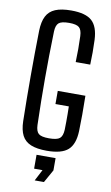

<svg xmlns="http://www.w3.org/2000/svg" viewBox="-106 -859 636 1098"><g transform="rotate(10 212.0 -310.5)"><path d="M216.3 7.2Q158.9 7.2 123.7 -7.3Q88.4 -21.8 72.1 -53.3Q55.8 -84.8 54.5 -135.8Q53 -201.2 52.5 -267.1Q51.9 -332.9 51.9 -399.1Q51.9 -465.2 52.5 -530.9Q53 -596.7 54.5 -661.4Q55.9 -713.7 72.2 -745.7Q88.5 -777.8 123.6 -792.5Q158.6 -807.2 215.9 -807.2Q299.8 -807.2 336.2 -774.3Q372.6 -741.3 375.9 -664.8Q377.4 -627.5 377.4 -593.2Q377.4 -558.9 375.9 -521.1H291.5Q293 -562.4 293 -596.6Q293 -630.8 291.5 -672.1Q289.9 -708.2 274.3 -721.7Q258.8 -735.3 215.9 -735.3Q172 -735.3 156.1 -721.7Q140.3 -708.2 138.9 -672.1Q136.7 -598.2 135.8 -531.5Q134.9 -464.8 134.9 -400.3Q134.9 -335.8 135.8 -269.1Q136.7 -202.4 138.9 -128.5Q140.3 -92.3 156.1 -78.7Q172 -65.1 216.3 -65.1Q262.6 -65.1 278.8 -78.7Q295.1 -92.3 296.9 -128.5Q297.5 -152.3 297.7 -174.5Q298 -196.7 297.7 -218.9Q297.5 -241.2 296.9 -264.6H219.2V-340.9H379.7Q381 -279.9 380.7 -230.8Q380.4 -181.8 379.1 -135.8Q376.5 -59.2 339.5 -26Q302.6 7.2 216.3 7.2ZM178 186.1 212 120.6H163.2V40H273.7V111.2L231.8 186.1Z"/></g></svg>

Font: Big Shoulders Text SC Thin
Style: Regular
Weight: 100
Designer: Patric King
Foundry: XO Type Co
Version: Version 2.002